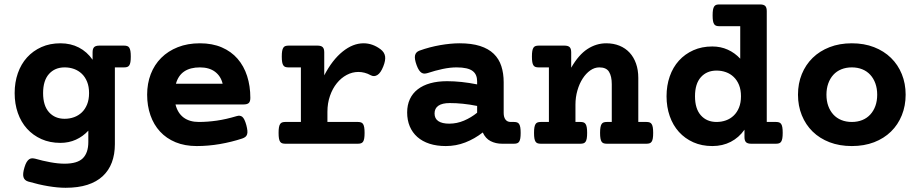

<svg xmlns="http://www.w3.org/2000/svg" viewBox="-20 -661 4237 883"><path d="M508.3 2Q508.3 48.8 494.4 85.9Q480.5 123 452.4 149.2Q424.3 175.3 381.8 189Q339.4 202.6 281.7 202.6Q246.1 202.6 202.1 195.3Q158.2 188 109.4 173.8Q92.3 168.5 87.9 153.3Q83.5 138.2 92.8 107.9Q97.2 93.3 102.5 84.5Q107.9 75.7 114 71.5Q120.1 67.4 127 67.1Q133.8 66.9 141.6 68.8Q175.8 78.6 211.7 85.2Q247.6 91.8 276.9 91.8Q335.9 91.8 361.1 66.7Q386.2 41.5 386.2 -7.8V-60.1Q361.3 -33.2 328.9 -18.6Q296.4 -3.9 257.8 -3.9Q209.5 -3.9 170.7 -21.2Q131.8 -38.6 104.2 -69.1Q76.7 -99.6 62 -141.6Q47.4 -183.6 47.4 -232.9Q47.4 -282.2 62 -324.2Q76.7 -366.2 104.2 -396.7Q131.8 -427.2 170.7 -444.6Q209.5 -461.9 257.8 -461.9Q305.2 -461.9 342.8 -442.4Q380.4 -422.9 405.8 -386.2V-420.4Q405.8 -437 412.8 -444.1Q419.9 -451.2 436.5 -451.2H550.8Q559.1 -451.2 564.9 -449.2Q570.8 -447.3 574.5 -441.7Q578.1 -436 579.8 -426.3Q581.5 -416.5 581.5 -400.9Q581.5 -385.3 579.8 -375.5Q578.1 -365.7 574.5 -360.4Q570.8 -355 564.9 -353Q559.1 -351.1 550.8 -351.1H508.3ZM389.6 -232.9Q389.6 -262.7 380.6 -284.9Q371.6 -307.1 356.2 -321.8Q340.8 -336.4 320.6 -343.8Q300.3 -351.1 277.3 -351.1Q232.4 -351.1 205.3 -320.8Q178.2 -290.5 178.2 -232.9Q178.2 -175.3 205.3 -145Q232.4 -114.7 277.3 -114.7Q300.3 -114.7 320.6 -122.1Q340.8 -129.4 356.2 -144Q371.6 -158.7 380.6 -180.9Q389.6 -203.1 389.6 -232.9Z M1068.4 -127Q1084 -131.8 1094.2 -123.8Q1104.5 -115.7 1112.8 -85.9Q1116.7 -70.8 1117.7 -60.3Q1118.7 -49.8 1116.2 -42.7Q1113.8 -35.6 1108.2 -31.2Q1102.5 -26.9 1093.8 -23.9Q1044.9 -7.8 991.2 1.5Q937.5 10.7 884.8 10.7Q830.1 10.7 787.6 -6.8Q745.1 -24.4 716.1 -55.9Q687 -87.4 671.9 -130.9Q656.7 -174.3 656.7 -225.6Q656.7 -276.9 673.3 -320.1Q689.9 -363.3 721.4 -394.8Q752.9 -426.3 797.9 -444.1Q842.8 -461.9 899.4 -461.9Q956.5 -461.9 1000 -443.1Q1043.5 -424.3 1072.5 -390.9Q1101.6 -357.4 1116.5 -311.3Q1131.3 -265.1 1131.3 -210.9Q1131.3 -194.3 1124.3 -187.5Q1117.2 -180.7 1100.6 -180.7H787.1Q796.9 -141.1 824.2 -120.6Q851.6 -100.1 894.5 -100.1Q934.1 -100.1 976.8 -106.2Q1019.5 -112.3 1068.4 -127ZM1003.9 -275.9Q995.6 -311 968.8 -331.1Q941.9 -351.1 899.4 -351.1Q855 -351.1 827.4 -332.5Q799.8 -314 789.1 -275.9Z M1363.8 -351.1H1306.6Q1298.3 -351.1 1292.5 -353Q1286.6 -355 1283 -360.4Q1279.3 -365.7 1277.6 -375.5Q1275.9 -385.3 1275.9 -400.9Q1275.9 -416.5 1277.6 -426.3Q1279.3 -436 1283 -441.7Q1286.6 -447.3 1292.5 -449.2Q1298.3 -451.2 1306.6 -451.2H1440.4Q1457 -451.2 1464.1 -444.1Q1471.2 -437 1471.2 -420.4V-314.5Q1508.3 -385.7 1555.7 -423.8Q1603 -461.9 1651.9 -461.9Q1693.4 -461.9 1730 -434.6Q1748 -420.9 1751 -402.1Q1753.9 -383.3 1742.7 -355.5Q1731 -325.7 1715.8 -316.2Q1700.7 -306.6 1685.1 -314.9Q1670.9 -322.8 1656.7 -326.4Q1642.6 -330.1 1628.4 -330.1Q1600.1 -330.1 1574.5 -316.4Q1548.8 -302.7 1529.1 -278.3Q1509.3 -253.9 1497.6 -220.2Q1485.8 -186.5 1485.8 -146.5V-100.1H1626Q1634.3 -100.1 1640.1 -98.1Q1646 -96.2 1649.7 -90.6Q1653.3 -85 1655 -75.2Q1656.7 -65.4 1656.7 -49.8Q1656.7 -34.2 1655 -24.4Q1653.3 -14.6 1649.7 -9.3Q1646 -3.9 1640.1 -2Q1634.3 0 1626 0H1292Q1283.7 0 1277.8 -2Q1272 -3.9 1268.3 -9.3Q1264.6 -14.6 1262.9 -24.4Q1261.2 -34.2 1261.2 -49.8Q1261.2 -65.4 1262.9 -75.2Q1264.6 -85 1268.3 -90.6Q1272 -96.2 1277.8 -98.1Q1283.7 -100.1 1292 -100.1H1363.8Z M2200.2 -51.8Q2162.6 -22.5 2119.9 -5.9Q2077.1 10.7 2030.3 10.7Q1988.3 10.7 1955.3 0Q1922.4 -10.7 1899.4 -31Q1876.5 -51.3 1864.5 -79.8Q1852.5 -108.4 1852.5 -144Q1852.5 -178.2 1865 -205.1Q1877.4 -231.9 1901.1 -250.2Q1924.8 -268.6 1958.7 -278.1Q1992.7 -287.6 2036.1 -287.6Q2101.1 -287.6 2174.3 -272.9V-287.1Q2174.3 -302.2 2169.4 -314.2Q2164.6 -326.2 2153.6 -334.5Q2142.6 -342.8 2124.3 -346.9Q2106 -351.1 2079.6 -351.1Q2050.3 -351.1 2015.6 -343.8Q1981 -336.4 1947.3 -325.2Q1939.5 -322.8 1932.6 -322.5Q1925.8 -322.3 1919.4 -325.9Q1913.1 -329.6 1907.2 -338.1Q1901.4 -346.7 1896 -361.3Q1885.3 -390.6 1888.7 -406.2Q1892.1 -421.9 1909.2 -428.2Q1932.1 -436.5 1956.3 -442.9Q1980.5 -449.2 2004.2 -453.4Q2027.8 -457.5 2050.5 -459.7Q2073.2 -461.9 2093.3 -461.9Q2148.9 -461.9 2187.7 -449.5Q2226.6 -437 2250.7 -413.6Q2274.9 -390.1 2285.6 -356.9Q2296.4 -323.7 2296.4 -282.7V-141.6Q2296.4 -122.1 2304.7 -111.1Q2313 -100.1 2328.6 -100.1H2343.8Q2352.1 -100.1 2357.9 -98.1Q2363.8 -96.2 2367.4 -90.6Q2371.1 -85 2372.8 -75.2Q2374.5 -65.4 2374.5 -49.8Q2374.5 -34.2 2372.8 -24.4Q2371.1 -14.6 2367.4 -9.3Q2363.8 -3.9 2357.9 -2Q2352.1 0 2343.8 0H2289.1Q2259.8 0 2236.3 -12Q2212.9 -23.9 2200.2 -51.8ZM2174.3 -173.8Q2140.1 -180.7 2109.1 -183.8Q2078.1 -187 2048.3 -187Q2013.7 -187 1996.1 -174.8Q1978.5 -162.6 1978.5 -139.2Q1978.5 -115.7 1995.8 -104Q2013.2 -92.3 2045.9 -92.3Q2081.1 -92.3 2113.8 -106.2Q2146.5 -120.1 2174.3 -142.6Z M2504.4 -351.1H2457Q2448.7 -351.1 2442.9 -353Q2437 -355 2433.3 -360.4Q2429.7 -365.7 2428 -375.5Q2426.3 -385.3 2426.3 -400.9Q2426.3 -416.5 2428 -426.3Q2429.7 -436 2433.3 -441.7Q2437 -447.3 2442.9 -449.2Q2448.7 -451.2 2457 -451.2H2576.2Q2592.8 -451.2 2599.9 -444.1Q2606.9 -437 2606.9 -420.4V-349.6Q2641.1 -409.2 2681.6 -435.5Q2722.2 -461.9 2768.1 -461.9Q2801.8 -461.9 2829.1 -450.7Q2856.4 -439.5 2875.5 -418.9Q2894.5 -398.4 2905 -368.9Q2915.5 -339.4 2915.5 -302.7V-100.1H2953.1Q2961.4 -100.1 2967.3 -98.1Q2973.1 -96.2 2976.8 -90.6Q2980.5 -85 2982.2 -75.2Q2983.9 -65.4 2983.9 -49.8Q2983.9 -34.2 2982.2 -24.4Q2980.5 -14.6 2976.8 -9.3Q2973.1 -3.9 2967.3 -2Q2961.4 0 2953.1 0H2770.5Q2762.2 0 2756.3 -2Q2750.5 -3.9 2746.8 -9.3Q2743.2 -14.6 2741.5 -24.4Q2739.7 -34.2 2739.7 -49.8Q2739.7 -65.4 2741.5 -75.2Q2743.2 -85 2746.8 -90.6Q2750.5 -96.2 2756.3 -98.1Q2762.2 -100.1 2770.5 -100.1H2793.5V-273.9Q2793.5 -310.1 2781 -330.6Q2768.6 -351.1 2736.3 -351.1Q2714.4 -351.1 2694.6 -337.2Q2674.8 -323.2 2659.7 -299.8Q2644.5 -276.4 2635.5 -245.1Q2626.5 -213.9 2626.5 -179.7V-100.1H2649.4Q2657.7 -100.1 2663.6 -98.1Q2669.4 -96.2 2673.1 -90.6Q2676.8 -85 2678.5 -75.2Q2680.2 -65.4 2680.2 -49.8Q2680.2 -34.2 2678.5 -24.4Q2676.8 -14.6 2673.1 -9.3Q2669.4 -3.9 2663.6 -2Q2657.7 0 2649.4 0H2466.8Q2458.5 0 2452.6 -2Q2446.8 -3.9 2443.1 -9.3Q2439.5 -14.6 2437.7 -24.4Q2436 -34.2 2436 -49.8Q2436 -65.4 2437.7 -75.2Q2439.5 -85 2443.1 -90.6Q2446.8 -96.2 2452.6 -98.1Q2458.5 -100.1 2466.8 -100.1H2504.4Z M3548.8 -100.1Q3557.1 -100.1 3563 -98.1Q3568.8 -96.2 3572.5 -90.8Q3576.2 -85.4 3577.9 -75.7Q3579.6 -65.9 3579.6 -50.3Q3579.6 -34.7 3577.9 -24.9Q3576.2 -15.1 3572.5 -9.5Q3568.8 -3.9 3563 -2Q3557.1 0 3548.8 0H3434.6Q3418 0 3410.9 -7.1Q3403.8 -14.2 3403.8 -30.8V-64.5Q3378.4 -28.3 3340.8 -8.8Q3303.2 10.7 3255.9 10.7Q3207.5 10.7 3168.7 -6.6Q3129.9 -23.9 3102.3 -54.4Q3074.7 -85 3060.1 -127Q3045.4 -168.9 3045.4 -218.3Q3045.4 -267.6 3060.1 -309.6Q3074.7 -351.6 3102.3 -382.1Q3129.9 -412.6 3168.7 -429.9Q3207.5 -447.3 3255.9 -447.3Q3294.4 -447.3 3326.9 -432.6Q3359.4 -418 3384.3 -391.1V-540.5H3288.1Q3279.8 -540.5 3273.9 -542.5Q3268.1 -544.4 3264.4 -549.8Q3260.7 -555.2 3259 -564.9Q3257.3 -574.7 3257.3 -590.3Q3257.3 -606 3259 -615.7Q3260.7 -625.5 3264.4 -631.1Q3268.1 -636.7 3273.9 -638.7Q3279.8 -640.6 3288.1 -640.6H3475.6Q3492.2 -640.6 3499.3 -633.5Q3506.3 -626.5 3506.3 -609.9V-100.1ZM3387.7 -218.3Q3387.7 -248 3378.7 -270.3Q3369.6 -292.5 3354.2 -307.1Q3338.9 -321.8 3318.6 -329.1Q3298.3 -336.4 3275.4 -336.4Q3230.5 -336.4 3203.4 -306.2Q3176.3 -275.9 3176.3 -218.3Q3176.3 -160.6 3203.4 -130.4Q3230.5 -100.1 3275.4 -100.1Q3298.3 -100.1 3318.6 -107.4Q3338.9 -114.7 3354.2 -129.4Q3369.6 -144 3378.7 -166.3Q3387.7 -188.5 3387.7 -218.3Z M3897.5 10.7Q3840.8 10.7 3795.2 -6.8Q3749.5 -24.4 3717.3 -55.9Q3685.1 -87.4 3667.5 -130.9Q3649.9 -174.3 3649.9 -225.6Q3649.9 -276.9 3667.5 -320.1Q3685.1 -363.3 3717.3 -394.8Q3749.5 -426.3 3795.2 -444.1Q3840.8 -461.9 3897.5 -461.9Q3954.1 -461.9 3999.8 -444.1Q4045.4 -426.3 4077.6 -394.8Q4109.9 -363.3 4127.4 -320.1Q4145 -276.9 4145 -225.6Q4145 -174.3 4127.4 -130.9Q4109.9 -87.4 4077.6 -55.9Q4045.4 -24.4 3999.8 -6.8Q3954.1 10.7 3897.5 10.7ZM3897.5 -351.1Q3871.1 -351.1 3849.4 -342.3Q3827.6 -333.5 3812.5 -316.9Q3797.4 -300.3 3789.1 -277.1Q3780.8 -253.9 3780.8 -225.6Q3780.8 -196.8 3789.1 -173.8Q3797.4 -150.9 3812.5 -134.3Q3827.6 -117.7 3849.4 -108.9Q3871.1 -100.1 3897.5 -100.1Q3923.8 -100.1 3945.6 -108.9Q3967.3 -117.7 3982.4 -134.3Q3997.6 -150.9 4005.9 -173.8Q4014.2 -196.8 4014.2 -225.6Q4014.2 -253.9 4005.9 -277.1Q3997.6 -300.3 3982.4 -316.9Q3967.3 -333.5 3945.6 -342.3Q3923.8 -351.1 3897.5 -351.1Z"/></svg>

Font: Courier Prime
Style: Bold
Weight: 700
Monospace: yes
Designer: Alan Dague-Greene
Foundry: Quote-Unquote Apps
Version: Version 1.202